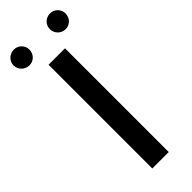

<svg xmlns="http://www.w3.org/2000/svg" viewBox="-354 -933 958 958"><g transform="rotate(-45 125.5 -454.0)"><path d="M68 0H184V-732H68ZM198 -853C198 -822 223 -797 254 -797C285 -797 309 -822 309 -853C309 -884 285 -908 254 -908C223 -908 198 -884 198 -853ZM-58 -853C-58 -822 -32 -797 -1 -797C30 -797 54 -822 54 -853C54 -884 30 -908 -1 -908C-32 -908 -58 -884 -58 -853Z"/></g></svg>

Font: Exo
Style: Demi Bold
Weight: 600
Designer: Natanael Gama
Version: Version 1.00